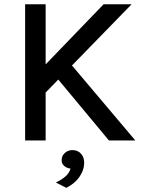

<svg xmlns="http://www.w3.org/2000/svg" viewBox="-20 -657 668 898"><path d="M464.5 -637H595.5L183 -213.5V-345ZM300 -370.5 613 0H489.5L233 -308.5ZM97.5 -637H193.5V0H97.5ZM290 221.5 241.5 196.5Q267.5 184 285.5 168.8Q303.5 153.5 310 131.5Q291.5 129.5 279.2 118.2Q267 107 268.5 88.5Q269.5 70.5 284 57.8Q298.5 45 319 45Q344.5 45 360 63.2Q375.5 81.5 373.5 110Q372.5 140 351 171Q329.5 202 290 221.5Z"/></svg>

Font: Karla Medium
Style: Regular
Weight: 500
Designer: Jonathan Pinhorn
Version: Version 2.001